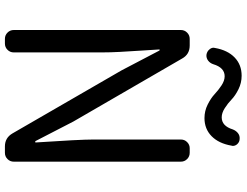

<svg xmlns="http://www.w3.org/2000/svg" viewBox="-128 -850 979 762"><g transform="rotate(90 361.0 -469.5)"><path d="M134.8 0Q120.1 0 109.9 -10.3Q99.6 -20.5 99.6 -35.2V-698.2Q99.6 -712.9 109.9 -723.1Q120.1 -733.4 134.8 -733.4H161.1Q196.3 -733.4 212.9 -703.1L462.9 -271.5L540 -122.1Q541 -120.1 543.5 -120.1Q545.9 -120.1 545.9 -122.1Q534.2 -296.9 534.2 -351.6V-698.2Q534.2 -712.9 544.4 -723.1Q554.7 -733.4 568.4 -733.4H586.9Q601.6 -733.4 611.8 -723.1Q622.1 -712.9 622.1 -698.2V-35.2Q622.1 -20.5 611.8 -10.3Q601.6 0 586.9 0H561.5Q527.3 0 509.8 -30.3L259.8 -462.9L181.6 -612.3Q180.7 -614.3 178.7 -614.3Q176.8 -614.3 176.8 -612.3Q177.7 -593.8 181.2 -543Q184.6 -492.2 186.5 -455.6Q188.5 -418.9 188.5 -384.8V-35.2Q188.5 -20.5 178.2 -10.3Q168 0 153.3 0ZM449.2 -792Q420.9 -792 395.5 -804.7Q370.1 -817.4 354.5 -832Q338.9 -846.7 319.8 -859.4Q300.8 -872.1 283.2 -872.1Q249 -872.1 235.4 -827.1Q231.4 -814.5 221.2 -806.6Q210.9 -798.8 198.2 -799.8Q184.6 -801.8 176.8 -811.5Q169.9 -819.3 169.9 -828.1Q169.9 -831.1 170.9 -834Q179.7 -883.8 208.5 -911.6Q237.3 -939.5 281.2 -939.5Q309.6 -939.5 335 -926.8Q360.4 -914.1 375.5 -899.4Q390.6 -884.8 409.7 -872.6Q428.7 -860.4 446.3 -860.4Q480.5 -860.4 494.1 -904.3Q499 -917 508.8 -924.8Q518.6 -932.6 531.2 -931.6Q543.9 -931.6 552.7 -921.9Q559.6 -914.1 559.6 -904.3Q559.6 -902.3 558.6 -899.4Q549.8 -848.6 521 -820.3Q492.2 -792 449.2 -792Z"/></g></svg>

Font: Gen Jyuu GothicL Regular
Style: Regular
Weight: 400
Designer: [Source Han Sans]
Ryoko NISHIZUKA  (kana & ideographs); Paul D. Hunt (Latin, Greek & Cyrillic); Wenlong ZHANG  (bopomofo
Version: Version 1.002.20150607